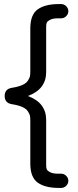

<svg xmlns="http://www.w3.org/2000/svg" viewBox="-20 -779 384 944"><path d="M281 145H269Q202 145 165.5 119Q129 93 129 25V-186Q129 -202 127 -211Q125 -220 116.5 -232.5Q108 -245 88.5 -253.5Q69 -262 37 -267Q3 -273 3 -307Q3 -341 37 -347Q69 -352 88.5 -360.5Q108 -369 116.5 -381.5Q125 -394 127 -403Q129 -412 129 -428V-639Q129 -707 165.5 -733Q202 -759 269 -759H281Q295 -759 305.5 -748.5Q316 -738 316 -724Q316 -710 305.5 -699.5Q295 -689 281 -689H266Q240 -689 226 -681.5Q212 -674 209.5 -666.5Q207 -659 207 -647V-425Q207 -340 117 -307Q207 -274 207 -189V33Q207 45 209.5 52.5Q212 60 226 67.5Q240 75 266 75H281Q295 75 305.5 85.5Q316 96 316 110Q316 124 305.5 134.5Q295 145 281 145Z"/></svg>

Font: Varela Round
Style: Regular
Weight: 400
Designer: Joe Prince
Foundry: Joe Prince
Version: Version 1.000